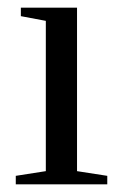

<svg xmlns="http://www.w3.org/2000/svg" viewBox="-20 -479 318 499"><path d="M180.2 -34.2 258.8 -22V0H21V-22L99.1 -34.2V-424.8L34.2 -437V-459H180.2Z"/></svg>

Font: Times New Roman
Style: Regular
Weight: 400
Designer: Steve Matteson
Foundry: Ascender Corporation
Version: Version 2.00.3